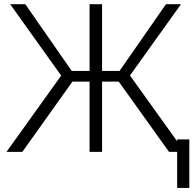

<svg xmlns="http://www.w3.org/2000/svg" viewBox="-20 -731 931 924"><path d="M551.3 -338.4H471.2V0H411.1V-338.4H328.6L87.4 0H11.2L274.4 -367.2L28.8 -710.9H101.6L325.2 -389.6H411.1V-710.9H471.2V-389.6H555.2L778.8 -710.9H851.1L605.5 -367.7L869.1 0H793.5ZM891.1 173.3H832.5V-60.1H891.1Z"/></svg>

Font: RobotoInd Light
Style: Regular
Weight: 300
Designer: Google
Version: Version 2.001151; 2014